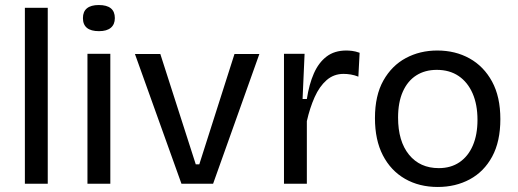

<svg xmlns="http://www.w3.org/2000/svg" viewBox="-20 -731 2062 764"><path d="M79 0V-700H170V0Z M328 0V-517H419V0ZM374 -607Q342 -607 326 -620Q310 -633 310 -659Q310 -685 326 -698Q342 -711 373 -711Q405 -711 421 -698Q437 -685 437 -659Q437 -634 421 -620.5Q405 -607 374 -607Z M702 0 517 -516H618L759 -77H773L913 -516H1012L828 0Z M1110 0V-280V-517H1192L1184 -337H1201Q1210 -396 1229 -439Q1248 -482 1279.5 -506Q1311 -530 1358 -530Q1368 -530 1381 -528.5Q1394 -527 1411 -521L1406 -426Q1391 -432 1376 -434.5Q1361 -437 1347 -437Q1308 -437 1279.5 -412Q1251 -387 1232 -344.5Q1213 -302 1201 -249V0Z M1722 13Q1648 13 1591.5 -19.5Q1535 -52 1503.5 -113Q1472 -174 1472 -261Q1472 -351 1505.5 -410.5Q1539 -470 1595 -500Q1651 -530 1720 -530Q1792 -530 1848.5 -498.5Q1905 -467 1938 -406.5Q1971 -346 1971 -257Q1971 -168 1938.5 -108Q1906 -48 1849.5 -17.5Q1793 13 1722 13ZM1726 -62Q1774 -62 1808.5 -85.5Q1843 -109 1861.5 -152Q1880 -195 1880 -254Q1880 -315 1860.5 -359.5Q1841 -404 1805 -428.5Q1769 -453 1718 -453Q1671 -453 1636.5 -431Q1602 -409 1583 -366.5Q1564 -324 1564 -263Q1564 -169 1607.5 -115.5Q1651 -62 1726 -62Z"/></svg>

Font: Bricolage Grotesque 96pt ExtraBold
Style: Regular
Weight: 400
Version: Version 1.001;gftools[0.9.33.dev8+g029e19f]